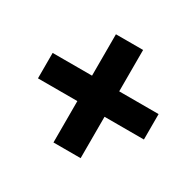

<svg xmlns="http://www.w3.org/2000/svg" viewBox="-104 -671 682 667"><g transform="rotate(30 237.0 -337.0)"><path d="M183 -286H25V-388H183V-554H292V-388H450V-286H292V-120H183Z"/></g></svg>

Font: Mozilla Headline BETA
Style: Bold
Weight: 700
Designer: Studio DRAMA
Foundry: Studio DRAMA
Version: Version 0.100